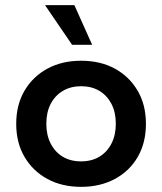

<svg xmlns="http://www.w3.org/2000/svg" viewBox="-20 -716 630 746"><path d="M295 10Q221 10 164.5 -20.5Q108 -51 75.5 -106Q43 -161 43 -235Q43 -309 75.5 -364Q108 -419 164.5 -449.5Q221 -480 295 -480Q370 -480 426 -449.5Q482 -419 514.5 -364Q547 -309 547 -235Q547 -161 515 -106Q483 -51 426 -20.5Q369 10 295 10ZM295 -89Q336 -89 366 -107Q396 -125 413 -158Q430 -191 430 -235Q430 -280 413 -312.5Q396 -345 366 -363Q336 -381 295 -381Q255 -381 224.5 -363Q194 -345 177 -312.5Q160 -280 160 -235Q160 -191 177 -158Q194 -125 224 -107Q254 -89 295 -89ZM260 -542 155 -696H269L338 -542Z"/></svg>

Font: Gantari SemiBold
Style: Regular
Weight: 600
Designer: Anugrah Pasau
Foundry: Lafontype
Version: Version 1.000; ttfautohint (v1.8.3)